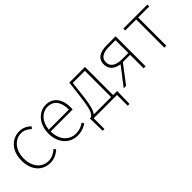

<svg xmlns="http://www.w3.org/2000/svg" viewBox="89 -1367 2384 2384"><g transform="rotate(-45 1281.0 -175.5)"><path d="M295 13C363 13 419 -18 463 -56L442 -83C405 -48 354 -20 296 -20C176 -20 97 -118 97 -262C97 -407 185 -507 296 -507C350 -507 392 -481 427 -448L450 -474C415 -507 368 -540 296 -540C169 -540 59 -439 59 -262C59 -88 161 13 295 13Z M774 13C852 13 897 -13 937 -37L921 -68C881 -39 836 -20 776 -20C652 -20 571 -122 571 -262H957C959 -274 959 -286 959 -297C959 -453 882 -540 760 -540C643 -540 533 -434 533 -262C533 -90 641 13 774 13ZM571 -294C582 -427 666 -507 760 -507C859 -507 924 -437 924 -294Z M1030 -33V-13L1034 189H1065V0H1474V189H1505L1510 -13V-33H1439V-527H1164L1133 -274C1110 -88 1082 -50 1049 -33ZM1100 -33C1122 -61 1148 -121 1166 -272L1192 -494H1404V-33Z M1592 0H1634L1814 -237H1942V0H1977V-527H1821C1707 -527 1626 -488 1626 -385C1626 -295 1689 -250 1775 -238ZM1663 -385C1663 -462 1729 -494 1833 -494H1942V-269H1833C1729 -269 1663 -306 1663 -385Z M2112 -494H2305V0H2340V-494H2534V-527H2112Z"/></g></svg>

Font: Kinto Sans Thin
Style: Regular
Weight: 100
Designer: Authors: Ryoko NISHIZUKA  (kana & ideographs); Paul D. Hunt (Latin, Greek & Cyrillic); Wenlong ZHANG  (bopomofo); Sandol
Foundry: Adobe Systems Incorporated, ookami Inc.
Version: Version 0.001